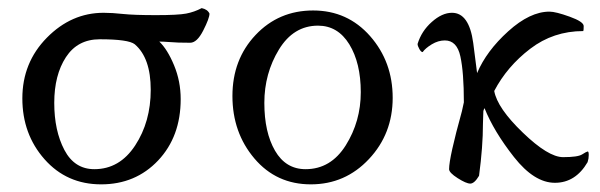

<svg xmlns="http://www.w3.org/2000/svg" viewBox="-20 -455 1507 482"><path d="M230.5 -356.4Q174.8 -356.4 145.5 -311.5Q116.2 -266.6 116.2 -196.8Q116.2 -127 141.6 -78.6Q167 -30.3 216.8 -30.3Q280.3 -30.3 319.3 -89.8Q358.4 -149.4 358.4 -229.5Q358.4 -309.6 318.4 -343.8Q302.7 -356.4 230.5 -356.4ZM240.2 -422.9Q261.7 -422.9 289.1 -419.9Q316.4 -417 371.6 -417Q426.8 -417 447.3 -420.9Q467.8 -424.8 486.3 -434.6Q501 -431.6 505.9 -420.9Q505.9 -409.2 490.2 -378.4Q474.6 -347.7 457.5 -347.7Q440.4 -347.7 428.2 -348.1Q416 -348.6 402.8 -349.6Q389.6 -350.6 379.9 -350.6Q400.4 -331.1 417 -291Q433.6 -251 433.6 -206.1Q433.6 -112.3 377 -52.2Q320.3 7.8 233.9 7.8Q147.5 7.8 91.8 -55.2Q36.1 -118.2 36.1 -208Q36.1 -297.9 97.7 -360.4Q159.2 -422.9 240.2 -422.9Z M621.6 -367.2Q679.7 -428.7 766.1 -428.7Q852.5 -428.7 909.2 -364.3Q965.8 -299.8 965.8 -209.5Q965.8 -119.1 906.2 -55.7Q846.7 7.8 760.3 7.8Q673.8 7.8 618.7 -57.1Q563.5 -122.1 563.5 -213.9Q563.5 -305.7 621.6 -367.2ZM778.3 -390.6Q716.8 -390.6 680.2 -330.6Q643.6 -270.5 643.6 -196.8Q643.6 -123 670.4 -76.7Q697.3 -30.3 747.1 -30.3Q810.5 -30.3 848.1 -90.3Q885.7 -150.4 885.7 -223.6Q885.7 -296.9 856.9 -343.8Q828.1 -390.6 778.3 -390.6Z M1107.4 -30.3Q1107.4 -59.6 1139.6 -175.8L1144.5 -198.2Q1144.5 -273.4 1135.7 -313.5Q1127 -353.5 1096.7 -353.5Q1080.1 -353.5 1064 -343.8Q1047.9 -334 1041 -324.2Q1037.1 -324.2 1032.7 -332Q1028.3 -339.8 1028.3 -344.7Q1038.1 -377 1064 -399.9Q1089.8 -422.9 1114.7 -422.9Q1157.7 -422.9 1168 -347.2Q1175.3 -292.5 1177.7 -271.5Q1201.2 -327.1 1255.9 -376.5Q1310.5 -425.8 1359.4 -425.8Q1375 -425.8 1410.2 -413.1Q1445.3 -400.4 1445.3 -389.6Q1445.3 -378.9 1444.3 -377Q1369.1 -377 1311 -332.5Q1252.9 -288.1 1220.7 -226.6Q1228.5 -183.6 1292.5 -122.1Q1356.4 -60.5 1393.6 -60.5Q1430.7 -60.5 1441.4 -67.4Q1452.1 -74.2 1455.1 -74.7Q1458 -75.2 1458 -65.9Q1458 -56.6 1455.1 -47.9Q1424.8 3.9 1373 3.9Q1321.3 3.9 1270.5 -60.5Q1219.7 -125 1196.3 -183.6Q1193.4 -177.7 1193.4 -175.8L1192.4 -144.5Q1192.4 -86.9 1182.6 -13.7Q1170.9 5.9 1160.6 5.9Q1150.4 5.9 1128.9 -7.8Q1107.4 -21.5 1107.4 -30.3Z"/></svg>

Font: CrimsonText-Roman
Style: Roman
Weight: 400
Version: Version 0.13